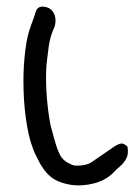

<svg xmlns="http://www.w3.org/2000/svg" viewBox="-20 -581 402 574"><path d="M361 -143Q365 -121 357.5 -107Q350 -93 338 -83Q326 -73 317 -63Q294 -41 260 -32.5Q226 -24 195 -28Q154 -34 131 -53Q108 -72 88 -115Q70 -151 61 -203.5Q52 -256 50.5 -310.5Q49 -365 53 -405Q55 -431 59.5 -456Q64 -481 73 -506Q82 -529 87 -546Q92 -563 111 -561Q129 -559 137.5 -547Q146 -535 146 -520Q146 -505 140 -494Q129 -468 125.5 -441Q122 -414 119 -388Q116 -347 119.5 -297.5Q123 -248 131 -207Q136 -188 144 -159.5Q152 -131 161 -115Q169 -102 182.5 -94.5Q196 -87 204 -86Q212 -85 227 -87Q242 -89 252 -95Q297 -126 316 -139Q335 -152 343 -152Q351 -152 361 -143Z"/></svg>

Font: Mynerve
Style: Regular
Weight: 400
Designer: Carolina Short
Foundry: Carolina Short
Version: Version 1.000; ttfautohint (v1.8.4.7-5d5b)